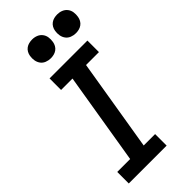

<svg xmlns="http://www.w3.org/2000/svg" viewBox="-296 -1021 1083 1083"><g transform="rotate(-45 245.5 -480.0)"><path d="M27 0V-92H130L221 -643H130V-735H432V-643H329L238 -92H329V0ZM416 -810Q398 -810 381.5 -816.5Q365 -823 355 -836.5Q345 -850 342 -867.5Q339 -885 342 -903Q344 -916 350.5 -927.5Q357 -939 367.5 -946.5Q378 -954 390.5 -957Q403 -960 416 -960Q434 -960 450 -953.5Q466 -947 476.5 -933.5Q487 -920 489.5 -902.5Q492 -885 489 -867Q487 -854 480.5 -842.5Q474 -831 463.5 -823.5Q453 -816 440.5 -813Q428 -810 416 -810ZM216 -810Q198 -810 181.5 -816.5Q165 -823 155 -836.5Q145 -850 142 -867.5Q139 -885 142 -903Q144 -916 150.5 -927.5Q157 -939 167.5 -946.5Q178 -954 190.5 -957Q203 -960 216 -960Q234 -960 250 -953.5Q266 -947 276.5 -933.5Q287 -920 289.5 -902.5Q292 -885 289 -867Q287 -854 280.5 -842.5Q274 -831 263.5 -823.5Q253 -816 240.5 -813Q228 -810 216 -810Z"/></g></svg>

Font: Iosevka Etoile SmBdObl
Style: Regular
Weight: 600
Italic angle: -9°
Designer: Belleve Invis
Foundry: Belleve Invis
Version: Version 15.5.2; ttfautohint (v1.8.4)